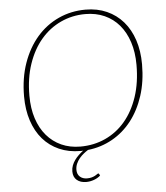

<svg xmlns="http://www.w3.org/2000/svg" viewBox="-59 -763 849 982"><g transform="rotate(-5 366.0 -272.0)"><path d="M92.5 -297Q92.5 -232 109.5 -180Q126.5 -128 157.8 -91.5Q189 -55 232.8 -35.2Q276.5 -15.5 330.5 -15.5Q399.5 -15.5 458.5 -42.5Q517.5 -69.5 560.5 -120.2Q603.5 -171 627.8 -243.5Q652 -316 652 -407Q652 -472 635 -524Q618 -576 587 -612.5Q556 -649 512 -668.8Q468 -688.5 413.5 -688.5Q346 -688.5 287.2 -661.2Q228.5 -634 185.2 -583.2Q142 -532.5 117.2 -460Q92.5 -387.5 92.5 -297ZM417 141Q403 153.5 383.5 160.5Q364 167.5 344 167.5Q314 167.5 295.8 152Q277.5 136.5 277.5 107.5Q277.5 91.5 283 77Q288.5 62.5 297.8 49.8Q307 37 318.5 26.2Q330 15.5 342 6.5Q338.5 7 335 7Q331.5 7 328 7Q268 7 219.2 -14.5Q170.5 -36 136.2 -75.5Q102 -115 83.5 -171Q65 -227 65 -295.5Q65 -390 92 -466.5Q119 -543 166.2 -597.5Q213.5 -652 277.8 -681.5Q342 -711 416.5 -711Q477 -711 525.8 -689.2Q574.5 -667.5 609 -627.8Q643.5 -588 662 -532Q680.5 -476 680.5 -407.5Q680.5 -319 657 -246.5Q633.5 -174 591.8 -120.5Q550 -67 492.5 -34.8Q435 -2.5 367 5Q356.5 11.5 344.5 21Q332.5 30.5 322.2 42.8Q312 55 305.5 69.8Q299 84.5 299 101.5Q299 124 313.2 136.8Q327.5 149.5 350 149.5Q364 149.5 374 146.5Q384 143.5 391 139.8Q398 136 402.2 132.8Q406.5 129.5 409 129.5Q411 129.5 413 132.5Z"/></g></svg>

Font: Lato ExtraLight
Style: Italic
Weight: 275
Italic angle: -7°
Designer: Lukasz Dziedzic with Adam Twardoch and Botio Nikoltchev
Foundry: tyPoland Lukasz Dziedzic
Version: Version 2.015; 2015-08-06; http://www.latofonts.com/